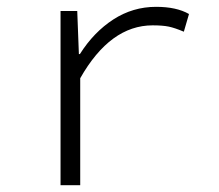

<svg xmlns="http://www.w3.org/2000/svg" viewBox="-20 -542 640 562"><path d="M157.2 0V-509.8H206.1L210.9 -383.8H213.9Q254.4 -447.8 311.5 -484.9Q368.7 -522 437 -522Q496.6 -522 533.2 -501L518.1 -449.2Q491.7 -460.4 473.9 -464.1Q456.1 -467.8 426.8 -467.8Q302.7 -467.8 214.8 -313V0Z"/></svg>

Font: Office Code Pro Light
Style: Regular
Weight: 300
Designer: Nathan Rutzky & Paul D. Hunt
Foundry: Adobe Systems Incorporated
Version: Version 1.004;PS 001.004;hotconv 1.0.70;makeotf.lib2.5.58329